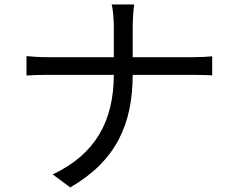

<svg xmlns="http://www.w3.org/2000/svg" viewBox="-20 -794 1040 852"><path d="M485.1 -674.6Q485.1 -697.6 482.5 -728.3Q479.9 -759 475.6 -774.2H575.5Q572.9 -759 570.9 -727.7Q568.9 -696.4 568.9 -674.2Q568.9 -645.6 568.9 -608.1Q568.9 -570.6 568.9 -532.4Q568.9 -494.2 568.9 -463.5Q568.9 -380.7 554.1 -308.7Q539.2 -236.8 506.4 -174.3Q473.5 -111.8 420.8 -59.2Q368.1 -6.7 291.7 37.7L213.9 -20Q285.1 -53.7 336.3 -98.1Q387.4 -142.4 420.5 -197.7Q453.5 -253 469.3 -319.4Q485.1 -385.9 485.1 -463.5Q485.1 -493.6 485.1 -532Q485.1 -570.4 485.1 -608.4Q485.1 -646.4 485.1 -674.6ZM97.5 -545.1Q112.9 -543.4 138.3 -541.8Q163.7 -540.2 190.2 -540.2Q200.8 -540.2 238.3 -540.2Q275.8 -540.2 330.9 -540.2Q386 -540.2 449.4 -540.2Q512.9 -540.2 576.6 -540.2Q640.3 -540.2 695 -540.2Q749.6 -540.2 786.9 -540.2Q824.2 -540.2 835 -540.2Q860.3 -540.2 885.3 -541.5Q910.3 -542.7 921.6 -544.1V-459.3Q910.3 -460.6 883.9 -461.2Q857.6 -461.8 834 -461.8Q823.2 -461.8 786.1 -461.8Q749 -461.8 694.3 -461.8Q639.7 -461.8 576.5 -461.8Q513.3 -461.8 449.8 -461.8Q386.3 -461.8 331.8 -461.8Q277.2 -461.8 239.9 -461.8Q202.5 -461.8 192.4 -461.8Q164.1 -461.8 138.7 -461Q113.3 -460.3 97.5 -458.9Z"/></svg>

Font: Shanggu Sans SC VF
Style: Regular
Weight: 250
Designer: GuiWonder
Version: Version 1.021